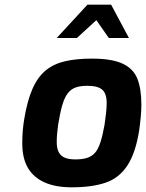

<svg xmlns="http://www.w3.org/2000/svg" viewBox="-20 -793 623 819"><path d="M286 6Q217 6 170 -15Q123 -36 99 -77Q75 -118 75 -181Q75 -210 77 -234.5Q79 -259 83 -283Q96 -363 118.5 -414Q141 -465 175.5 -493Q210 -521 258.5 -532Q307 -543 372 -543Q457 -543 503 -521.5Q549 -500 566 -457Q583 -414 583 -347Q583 -323 580.5 -295.5Q578 -268 574 -239Q559 -142 524 -88Q489 -34 431 -14Q373 6 286 6ZM302 -113Q331 -113 351.5 -119.5Q372 -126 385.5 -141.5Q399 -157 408.5 -186.5Q418 -216 426 -261Q430 -289 432.5 -311.5Q435 -334 435 -354Q435 -394 416 -410.5Q397 -427 353 -427Q323 -427 303 -420Q283 -413 269 -395Q255 -377 245.5 -344Q236 -311 228 -261Q225 -240 223.5 -222Q222 -204 222 -188Q222 -158 231.5 -142Q241 -126 258.5 -119.5Q276 -113 302 -113ZM222 -631 353 -773H454L530 -631H444L391 -707L308 -631Z"/></svg>

Font: Exo Thin
Style: Bold Italic
Weight: 700
Italic angle: -9°
Version: Version 2.000